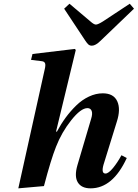

<svg xmlns="http://www.w3.org/2000/svg" viewBox="-20 -1007 745 1039"><path d="M79.1 12.2 222.2 -632.8Q227.5 -654.3 223.9 -664.3Q220.2 -674.3 206.1 -675.8L147.9 -683.1L155.8 -714.8L384.8 -742.2L390.1 -736.8L283.2 -294.9H288.1Q309.6 -335.4 335.4 -370.6Q361.3 -405.8 392.6 -436.3Q423.8 -466.8 461.2 -484.4Q498.5 -502 536.1 -502Q594.7 -502 614.5 -459Q634.3 -416 611.8 -347.2L540 -115.2Q526.9 -67.9 550.8 -67.9Q566.9 -67.9 591.6 -97.9Q616.2 -127.9 637.2 -167L666 -151.9Q590.3 12.2 470.2 12.2Q420.9 12.2 401.1 -20Q381.3 -52.2 398.9 -112.8L473.1 -363.8Q481.9 -391.6 476.1 -406.7Q470.2 -421.9 453.1 -421.9Q417.5 -421.9 365.5 -356.4Q313.5 -291 283.2 -212.9Q255.9 -145 217.8 0ZM327.1 -960 356 -986.8 469.2 -891.1Q488.3 -874 499 -874Q509.8 -874 537.1 -891.1L682.1 -986.8L705.1 -960L524.9 -787.1Q497.6 -759.8 477.1 -759.8Q465.3 -759.8 457.8 -766.8Q450.2 -773.9 440.9 -788.1Z"/></svg>

Font: Linguistics Pro
Style: Bold Italic
Weight: 700
Italic angle: -12°
Designer: Stefan Peev, Context Ltd
Foundry: Stefan Peev, Context Ltd
Version: Version 001.000